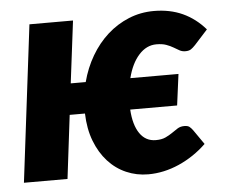

<svg xmlns="http://www.w3.org/2000/svg" viewBox="-44 -575 742 632"><g transform="rotate(-5 327.5 -259.0)"><path d="M611.5 -402.5Q603.5 -394 596.8 -389.5Q590 -385 578.5 -385Q567.5 -385 559 -389.8Q550.5 -394.5 540.5 -400.5Q530.5 -406.5 517.5 -411.2Q504.5 -416 485 -416Q452 -416 427 -388.2Q402 -360.5 390 -312.5H549L535.5 -209.5H380.5Q383.5 -158.5 403 -130.2Q422.5 -102 456 -102Q475.5 -102 488.2 -108Q501 -114 511 -121Q521 -128 530.5 -134Q540 -140 553 -140Q564 -140 569.5 -136Q575 -132 581.5 -123L614.5 -75.5Q574 -36.5 523.5 -14.2Q473 8 421.5 8Q383 8 349 -6.8Q315 -21.5 289.2 -49.8Q263.5 -78 248 -118.2Q232.5 -158.5 231 -209.5H180.5L155 0H11L74.5 -518H218.5L193 -312.5H242.5Q254.5 -358.5 277.5 -397.8Q300.5 -437 332.2 -465.5Q364 -494 403 -510Q442 -526 486 -526Q539 -526 581 -506.8Q623 -487.5 655 -450.5Z"/></g></svg>

Font: Lato Black
Style: Italic
Weight: 900
Italic angle: -7°
Designer: Lukasz Dziedzic
Foundry: tyPoland Lukasz Dziedzic
Version: Version 2.007; 2014-02-27